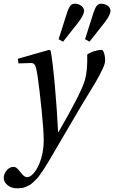

<svg xmlns="http://www.w3.org/2000/svg" viewBox="-25 -770 614 1032"><path d="M290 -559.1 335.9 -703.1Q343.8 -726.6 352.5 -738.3Q361.3 -750 377 -750Q397 -750 411.9 -738.8Q426.8 -727.5 426.8 -711.9Q426.8 -689.9 396 -649.9L314 -545.9ZM432.1 -559.1 478 -703.1Q485.8 -726.6 494.6 -738.3Q503.4 -750 519 -750Q539.1 -750 554 -738.8Q568.8 -727.5 568.8 -711.9Q568.8 -689.9 538.1 -649.9L456.1 -545.9ZM-4.9 187Q-4.9 165 10.7 146.2Q26.4 127.4 45.9 127Q56.6 127 63.7 132.3Q70.8 137.7 81.1 150.9Q93.8 167.5 102.5 174.8Q111.3 182.1 122.1 182.1Q137.2 182.1 154.8 162.4Q172.4 142.6 186 110.8Q210 52.7 210 -13.2Q210 -67.4 198.7 -178.5Q187.5 -289.6 176.8 -362.8Q170.4 -404.3 164.1 -418Q157.7 -431.6 142.1 -431.2L74.2 -429.2L70.8 -454.1L238.8 -502L247.1 -498Q257.8 -443.4 269.8 -310.1Q281.7 -176.8 287.1 -61H290Q411.6 -271 431.2 -338.9Q446.3 -390.6 443.8 -477.1Q460.9 -488.8 483.4 -495.4Q505.9 -502 522 -502Q525.4 -502 529.5 -495.6Q533.7 -489.3 536.9 -475.8Q540 -462.4 540 -445.8Q540 -437.5 536.9 -426Q533.7 -414.6 525.9 -398.2Q518.1 -381.8 511.2 -368.4Q504.4 -355 491 -332Q477.5 -309.1 469.2 -295.4Q460.9 -281.7 444.1 -254.6Q427.2 -227.5 419.9 -214.8Q405.3 -190.9 277.8 26.9Q261.2 55.7 252.7 70.1Q244.1 84.5 230.5 107.2Q216.8 129.9 209.5 140.6Q202.1 151.4 190.7 168Q179.2 184.6 171.6 191.9Q164.1 199.2 153.3 209.7Q142.6 220.2 133.8 224.6Q125 229 114 234.1Q103 239.3 91.8 240.7Q80.6 242.2 67.9 242.2Q36.1 242.2 15.6 225.3Q-4.9 208.5 -4.9 187Z"/></svg>

Font: Linguistics Pro
Style: Italic
Weight: 400
Italic angle: -12°
Designer: Stefan Peev, Context Ltd
Foundry: Stefan Peev, Context Ltd
Version: Version 001.000